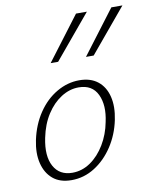

<svg xmlns="http://www.w3.org/2000/svg" viewBox="-81 -767 679 835"><g transform="rotate(-10 258.5 -349.0)"><path d="M168 6Q117 6 86 -20Q55 -46 44 -91Q33 -136 45 -193Q59 -259 93 -309.5Q127 -360 175 -388Q223 -416 275 -416Q325 -416 356.5 -391Q388 -366 399 -321.5Q410 -277 398 -219Q385 -156 351.5 -105Q318 -54 270.5 -24Q223 6 168 6ZM177 -25Q220 -25 257 -50.5Q294 -76 320.5 -120Q347 -164 357 -217Q373 -289 350 -337.5Q327 -386 267 -386Q227 -386 190 -362.5Q153 -339 125.5 -296.5Q98 -254 86 -195Q70 -117 95 -71Q120 -25 177 -25ZM166 -511 312 -704H360L199 -511ZM322 -511 468 -704H517L356 -511Z"/></g></svg>

Font: Ysabeau Infant ExtraLight
Style: Italic
Weight: 250
Italic angle: -12°
Designer: Christian Thalmann (Catharsis Fonts)
Version: Version 2.001;gftools[0.9.30]; featfreeze: ss01,ss02,lnum